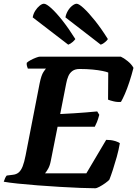

<svg xmlns="http://www.w3.org/2000/svg" viewBox="-31 -1007 734 1027"><path d="M478 0Q448 0 397.5 -2Q347 -4 288 -7.5Q229 -11 170.5 -15.5Q112 -20 64 -25Q16 -30 -11 -35Q-8 -45 -3.5 -54.5Q1 -64 5 -68L37 -72Q57 -74 69.5 -85Q82 -96 90.5 -118Q99 -140 106 -176L181 -561Q190 -605 201.5 -622Q213 -639 215 -640H118Q116 -646 113.5 -653Q111 -660 112 -671Q119 -678 133 -685.5Q147 -693 161.5 -698.5Q176 -704 182 -704H615Q631 -697 652 -680Q673 -663 683 -644Q673 -605 661 -568.5Q649 -532 637 -504.5Q625 -477 616 -462Q597 -460 576.5 -465Q556 -470 547 -474L548 -619Q539 -623 517 -627.5Q495 -632 464 -635Q433 -638 395 -638Q371 -638 356.5 -627.5Q342 -617 334.5 -599.5Q327 -582 323 -560L291 -397Q331 -399 363.5 -401Q396 -403 426.5 -405.5Q457 -408 489 -411L500 -393Q494 -370 487.5 -354Q481 -338 476 -329H277L241 -148Q236 -121 226.5 -104.5Q217 -88 210 -80H431L537 -259Q563 -259 583 -253Q603 -247 610 -241Q604 -205 593.5 -167.5Q583 -130 572.5 -98Q562 -66 554 -46Q547 -38 531.5 -27Q516 -16 501 -8Q486 0 478 0ZM508 -768 319 -914Q322 -932 332 -949Q342 -966 355.5 -976.5Q369 -987 379 -987Q391 -987 417 -963Q443 -939 477 -896.5Q511 -854 546 -798Q543 -792 531.5 -782Q520 -772 508 -768ZM334 -768 144 -914Q147 -933 157.5 -949.5Q168 -966 181 -976.5Q194 -987 204 -987Q217 -987 243.5 -963Q270 -939 303.5 -896.5Q337 -854 372 -798Q368 -792 357.5 -782.5Q347 -773 334 -768Z"/></svg>

Font: Texturina 12pt ExtraBold
Style: Italic
Weight: 800
Italic angle: -11°
Designer: Guillermo Torres Carreño
Foundry: Omnibus-Type
Version: Version 1.002